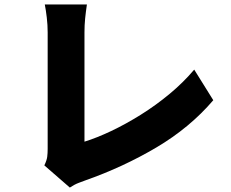

<svg xmlns="http://www.w3.org/2000/svg" viewBox="-20 -790 1040 866"><path d="M180 -44Q191 -67 193 -83Q195 -99 195 -118V-644Q195 -677 191 -711Q187 -745 182 -770H372Q367 -736 364 -706.5Q361 -677 361 -644V-151Q416 -168 481.5 -199Q547 -230 615 -272.5Q683 -315 745 -366.5Q807 -418 856 -476L942 -338Q836 -214 685.5 -125Q535 -36 364 24Q353 28 334.5 35Q316 42 295 56Z"/></svg>

Font: Source Han Sans CN Heavy
Style: Regular
Weight: 900
Designer: Ryoko NISHIZUKA 西塚涼子 (kana, bopomofo & ideographs); Paul D. Hunt (Latin, Greek & Cyrillic); Sandoll Communications 산돌커뮤니
Foundry: Adobe
Version: Version 2.000;hotconv 1.0.107;makeotfexe 2.5.65593